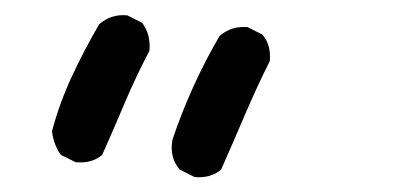

<svg xmlns="http://www.w3.org/2000/svg" viewBox="-20 -491 540 254"><path d="M237.3 -256.8 217.8 -266.6Q204.1 -282.2 208 -305.7Q219.7 -340.8 235.4 -375.5Q251 -410.2 270.5 -443.4Q286.1 -457 307.6 -455.1L327.1 -445.3Q338.9 -431.6 336.9 -410.2Q319.3 -375 303.7 -338.4Q288.1 -301.8 272.5 -266.6Q258.8 -254.9 237.3 -256.8ZM80.1 -276.4 60.5 -286.1Q50.8 -299.8 48.8 -317.4Q58.6 -354.5 75.2 -390.1Q91.8 -425.8 111.3 -459Q127 -472.7 148.4 -470.7L168 -460.9Q179.7 -445.3 177.7 -423.8Q160.2 -390.6 145.5 -356Q130.9 -321.3 115.2 -286.1Q101.6 -274.4 80.1 -276.4Z"/></svg>

Font: JasonHandwriting2
Style: Regular
Weight: 400
Version: Version 1.05.10